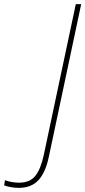

<svg xmlns="http://www.w3.org/2000/svg" viewBox="-29 -734 412 927"><path d="M62 173Q42 173 23 169.5Q4 166 -9 161L-5 136Q10 142 28.5 145Q47 148 63 148Q116 148 142 114.5Q168 81 182 16L337 -714H363L207 22Q191 99 156.5 136Q122 173 62 173Z"/></svg>

Font: Noto Sans SemiCondensed Thin
Style: Italic
Weight: 100
Width: 4
Italic angle: -12°
Designer: Monotype Design Team
Foundry: Monotype Imaging Inc.
Version: Version 2.013; ttfautohint (v1.8.4.7-5d5b)